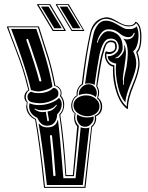

<svg xmlns="http://www.w3.org/2000/svg" viewBox="-20 -910 716 930"><path d="M387 -764Q389 -763 388.5 -761.5Q388 -760 386 -760H327Q327 -761 326 -761L251 -886Q249 -890 252 -890H311Q312 -890 313 -890ZM298 -764Q299 -763 298.5 -761.5Q298 -760 296 -760H237Q236 -761 235 -761L160 -886Q158 -890 162 -890H220Q222 -890 223 -890ZM382 -765 309 -886H257L329 -765ZM291 -765 219 -886H167L239 -765ZM370 -773H333L269 -878H306ZM279 -773H243L179 -878H215ZM249 -62Q239 -194 232 -251Q230 -258 224 -255Q221 -254 222 -250Q225 -225 229 -177.5Q233 -130 235.5 -96Q238 -62 238 -61Q239 -58 241.5 -57Q244 -56 246.5 -57.5Q249 -59 249 -62ZM254 -398Q256 -401 255 -402Q254 -404 251 -401Q231 -376 183 -376Q163 -376 152 -383Q148 -384 147 -383Q146 -382 150 -379Q166 -367 186 -367Q196 -367 202 -369L209 -327Q209 -324 211 -323Q213 -322 215 -323.5Q217 -325 217 -329L210 -370Q237 -373 254 -398ZM180 -522Q173 -551 157 -600Q141 -649 129 -684L117 -718Q116 -721 113.5 -721.5Q111 -722 109 -720Q107 -718 108 -715Q154 -585 170 -519Q171 -516 174 -515.5Q177 -515 179 -516.5Q181 -518 180 -522ZM590 -650Q590 -632 582.5 -586Q575 -540 575 -529Q575 -526 576 -518.5Q577 -511 577 -506Q577 -499 579 -498.5Q581 -498 581 -504Q581 -506 580.5 -510.5Q580 -515 580 -517Q580 -532 585 -551.5Q590 -571 593 -587Q599 -630 599 -653Q599 -700 577 -723Q586 -719 599 -719Q623 -722 631 -744Q633 -749 631 -751Q628 -753 626 -746Q619 -730 602 -730Q592 -730 582.5 -734Q573 -738 568 -741.5Q563 -745 550 -755Q532 -768 506 -768Q473 -768 455 -723Q453 -716 451 -710Q449 -704 451 -702.5Q453 -701 454 -706Q458 -722 472.5 -740.5Q487 -759 505 -759Q525 -759 543 -748Q574 -728 574 -681V-675Q574 -663 563 -648.5Q552 -634 541 -631Q537 -630 536 -629L542 -628H545Q556 -628 569 -644.5Q582 -661 582 -675Q582 -688 582 -694Q590 -679 590 -650ZM209 -293Q250 -293 259 -328H261Q269 -269 287 -47H346L371 -294Q380 -289 395 -289Q408 -289 413 -293L381 -14H207Q182 -234 167 -310H170Q184 -293 209 -293ZM266 -436Q279 -423 279 -405Q279 -378 257 -356Q256 -331 243.5 -316Q231 -301 207 -301Q177 -301 161 -339Q121 -358 121 -395Q121 -401 123 -410Q142 -401 169 -401Q197 -401 224.5 -411Q252 -421 266 -436ZM238 -484Q249 -484 256 -476.5Q263 -469 263 -457Q263 -443 253 -436Q218 -410 170 -410Q151 -411 133 -415Q113 -421 113 -442Q113 -449 118 -456Q123 -463 130 -466Q146 -459 166 -459Q213 -459 238 -484ZM393 -296Q374 -296 363 -310Q352 -324 352 -342Q352 -349 354 -356Q374 -341 403 -341Q419 -341 433 -346Q434 -344 434 -339Q434 -324 421.5 -310Q409 -296 393 -296ZM234 -492Q232 -485 206.5 -476Q181 -467 163 -467Q152 -467 130 -474Q117 -532 92.5 -606Q68 -680 51 -725Q34 -770 34 -770H156Q212 -613 234 -492ZM462 -395Q462 -373 444 -360Q426 -347 404 -347Q378 -347 357 -362Q336 -377 336 -399.5Q336 -422 354.5 -435Q373 -448 397 -448Q423 -448 442.5 -432.5Q462 -417 462 -395ZM409 -502Q427 -502 438 -488.5Q449 -475 449 -458Q448 -448 444 -440Q425 -456 398 -456Q379 -456 362 -449Q362 -451 362 -456Q362 -473 376 -487.5Q390 -502 409 -502ZM642 -782Q651 -765 651 -738Q651 -712 643.5 -690Q636 -668 625 -662Q640 -633 640 -602Q640 -571 615 -510.5Q590 -450 587 -414Q564 -440 552.5 -486.5Q541 -533 541 -574Q541 -593 543 -602Q527 -604 514.5 -613Q502 -622 502 -636V-638H506Q522 -638 538 -649.5Q554 -661 555 -678V-680Q555 -699 545 -711Q535 -723 519 -723H516Q494 -723 482 -702Q470 -681 462 -646Q452 -594 438 -498Q428 -506 407 -506Q398 -506 392 -504Q400 -565 414 -646Q428 -727 433 -746Q440 -773 455 -791.5Q470 -810 493 -810Q518 -810 548.5 -791Q579 -772 590 -770Q602 -769 609 -769Q629 -769 642 -782ZM546 -683Q546 -668 534.5 -658Q523 -648 507 -648Q501 -648 496 -650Q495 -647 495 -642Q495 -625 505.5 -610.5Q516 -596 530 -595Q534 -595 534 -591V-582Q534 -525 549 -472Q564 -419 594 -394V-397Q594 -435 622 -500.5Q650 -566 650 -603Q650 -627 640 -656Q640 -659 641 -661Q659 -677 659 -732Q659 -783 639 -798Q630 -782 602 -782Q582 -782 548.5 -800.5Q515 -819 493 -819Q471 -819 450 -798.5Q429 -778 422 -750Q401 -661 382 -501Q356 -486 356 -453V-446Q330 -431 330 -397Q331 -372 347 -360Q344 -353 344 -342Q344 -318 362 -300L338 -57H297Q286 -226 267 -356Q286 -373 286 -401Q286 -427 270 -445Q274 -453 274 -459Q274 -472 264.5 -482Q255 -492 243 -494Q235 -537 226 -573.5Q217 -610 210 -631.5Q203 -653 189 -698Q175 -743 164 -778H20Q33 -741 51.5 -693.5Q70 -646 78.5 -622.5Q87 -599 99 -560Q111 -521 122 -473Q105 -461 105 -439Q106 -425 114 -415Q112 -407 112 -398Q112 -377 124.5 -359Q137 -341 154 -334Q174 -236 198 -5H389L422 -298Q440 -311 440 -338Q440 -342 438 -350Q452 -354 460 -366.5Q468 -379 468 -394Q467 -421 450 -434Q455 -450 455 -461Q455 -476 446 -492Q459 -598 471 -644Q473 -648 476 -659.5Q479 -671 480.5 -676.5Q482 -682 486 -690.5Q490 -699 493.5 -703Q497 -707 503 -710.5Q509 -714 516 -714Q533 -714 539.5 -706.5Q546 -699 546 -683ZM538 -681Q538 -696 533 -701Q528 -706 515 -706Q508 -706 502.5 -702Q497 -698 493.5 -690.5Q490 -683 488 -676.5Q486 -670 483 -658.5Q480 -647 478 -642Q471 -618 451 -492Q460 -479 460 -460Q460 -447 455 -437Q475 -420 475 -394Q475 -360 444 -346Q446 -340 446 -337Q446 -324 439.5 -311.5Q433 -299 426 -295L394 0H196Q193 0 193 -2Q170 -226 150 -331Q131 -340 119 -357Q107 -374 107 -394Q108 -405 110 -414Q98 -425 98 -440Q98 -462 117 -474Q102 -535 89.5 -574.5Q77 -614 53 -676.5Q29 -739 14 -778V-780Q14 -782 16 -782H166Q168 -782 169 -780Q179 -747 194 -700.5Q209 -654 215.5 -633Q222 -612 231 -576Q240 -540 248 -496Q260 -494 269 -483Q278 -472 278 -459Q278 -452 276 -446Q291 -428 291 -404Q291 -374 272 -354Q292 -222 301 -62H333L354 -298Q339 -314 339 -340Q339 -351 342 -360Q325 -372 325 -398Q325 -413 332.5 -427.5Q340 -442 352 -448Q351 -450 351 -456Q351 -470 358 -483Q365 -496 376 -503Q392 -641 416 -750Q432 -818 492 -826H498Q516 -826 546 -808Q576 -790 591 -788Q596 -787 606 -787Q628 -787 635 -803Q636 -805 639 -804Q665 -792 665 -730Q665 -676 646 -656Q656 -627 656 -602Q656 -565 628 -497.5Q600 -430 600 -390V-386Q600 -384 598.5 -382.5Q597 -381 595 -383Q563 -407 545 -460.5Q527 -514 527 -570Q527 -573 527.5 -578.5Q528 -584 528 -587Q511 -590 499.5 -607Q488 -624 488 -642Q488 -649 490 -656Q492 -663 496 -661Q501 -658 509 -658Q521 -658 529.5 -664Q538 -670 538 -681Z"/></svg>

Font: Indiction Unicode
Style: Normal
Weight: 500
Version: Version 1.1